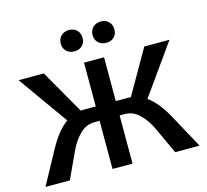

<svg xmlns="http://www.w3.org/2000/svg" viewBox="-120 -1009 1240 1148"><g transform="rotate(-15 500.0 -435.0)"><path d="M333 -803Q333 -833 352 -851.5Q371 -870 401 -870Q431 -870 449.5 -851.5Q468 -833 468 -803Q468 -774 449.5 -756Q431 -738 401 -738Q371 -738 352 -756Q333 -774 333 -803ZM530 -803Q530 -833 549 -851.5Q568 -870 599 -870Q628 -870 646.5 -851.5Q665 -833 665 -803Q665 -774 646.5 -756Q628 -738 599 -738Q568 -738 549 -756Q530 -774 530 -803ZM977 0H826L751 -162Q724 -221 684.5 -259.5Q645 -298 594 -298H562V0H438V-298H406Q355 -298 315.5 -259.5Q276 -221 249 -162L174 0H23L137 -209Q192 -309 252 -350L33 -658H189L345 -386Q353 -387 369 -387H438V-658H562V-387H631Q647 -387 655 -386L811 -658H967L748 -350Q808 -309 863 -209Z"/></g></svg>

Font: Ysabeau SC
Style: Bold
Weight: 700
Designer: Christian Thalmann (Catharsis Fonts)
Version: Version 0.003